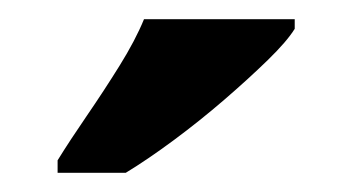

<svg xmlns="http://www.w3.org/2000/svg" viewBox="-20 -786 367 200"><path d="M40 -619Q53 -640 70.5 -665.5Q88 -691 104.5 -717.5Q121 -744 130 -766H287V-756Q279 -743 259 -723.5Q239 -704 213.5 -682Q188 -660 161 -640Q134 -620 111 -606H40Z"/></svg>

Font: Noto Serif Hebrew Condensed ExtraBold
Style: Regular
Weight: 800
Width: 3
Designer: Monotype Design Team
Foundry: Monotype Imaging Inc.
Version: Version 2.004; ttfautohint (v1.8.4.7-5d5b)